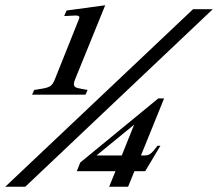

<svg xmlns="http://www.w3.org/2000/svg" viewBox="-44 -710 829 730"><path d="M281 -350H78L86 -368L117 -373Q140 -377 148.5 -383.5Q157 -390 164 -407L256 -637Q258 -643 258 -644Q258 -651 243 -651L200 -649L209 -670L356 -690L241 -407Q237 -398 237 -390Q237 -383 242.5 -379Q248 -375 262 -373L289 -368ZM765 -675 52 0H-24L690 -675ZM580 -336 492 -119H507Q517 -119 524 -123Q531 -127 539 -136L555 -156H566L508 -59H467L443 0H371L395 -59H248L261 -92L558 -336ZM419 -119 466 -236 323 -119Z"/></svg>

Font: Ibarra Real Nova SemiBold
Style: Italic
Weight: 600
Italic angle: -22°
Designer: Jose Maria Ribagorda & Octavio Pardo
Foundry: Octavio Pardo
Version: Version 1.014